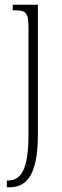

<svg xmlns="http://www.w3.org/2000/svg" viewBox="-20 -556 262 816"><path d="M9 240H19C87 240 141 198 141 16V-536H34V-512H44C91 -512 101 -502 101 -437V18C101 167 68 211 14 211H9Z"/></svg>

Font: Noto Serif Sinhala ExtraCondensed ExtraLight
Style: Regular
Weight: 200
Width: 2
Designer: Jelle Bosma - Monotype Design Team
Foundry: Monotype Imaging Inc.
Version: Version 2.007